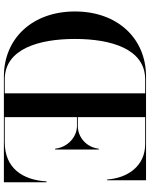

<svg xmlns="http://www.w3.org/2000/svg" viewBox="91 -882 790 1013"><g transform="rotate(90 486.5 -375.0)"><path d="M764 -270.5H768.5V-500.5H764C756.5 -433.5 701.5 -390 644.5 -390H597.5V-745.5H739.5C856.5 -745.5 919 -652 926.5 -545H930.5V-750H382.5C180 -749.5 40 -597.5 40 -375C40 -152.5 180 -0.5 382.5 0H941V-225H936.5C929 -98 866.5 -4.5 729.5 -4.5H597.5V-385.5H644.5C701.5 -385.5 756.5 -337.5 764 -270.5ZM185 -375C185 -564.5 237 -745.5 398.5 -745.5H472V-4.5H398.5C237 -4.5 185 -185.5 185 -375Z"/></g></svg>

Font: Bodoni* 36pt Medium
Style: Regular
Weight: 500
Version: Version 2.3